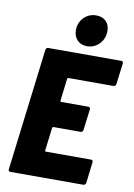

<svg xmlns="http://www.w3.org/2000/svg" viewBox="-99 -983 732 1045"><g transform="rotate(10 267.0 -460.0)"><path d="M506 -558H256Q252 -558 250 -553L235 -428Q235 -423 239 -423H390Q401 -423 401 -411L386 -293Q385 -288 381.5 -284.5Q378 -281 373 -281H222Q218 -281 216 -276L200 -147Q200 -142 205 -142H455Q460 -142 463 -138.5Q466 -135 465 -130L451 -12Q450 -7 446 -3.5Q442 0 437 0H33Q28 0 25 -3.5Q22 -7 23 -12L106 -688Q107 -693 110.5 -696.5Q114 -700 119 -700H523Q534 -700 534 -688L519 -570Q518 -565 514.5 -561.5Q511 -558 506 -558ZM251 -821Q251 -864 279 -892Q307 -920 347 -920Q381 -920 401 -900Q421 -880 421 -846Q421 -804 393 -775Q365 -746 326 -746Q292 -746 271.5 -767Q251 -788 251 -821Z"/></g></svg>

Font: Barlow Semi Condensed ExtraBold
Style: Italic
Weight: 800
Width: 4
Italic angle: -7°
Designer: Jeremy Tribby
Foundry: Tribby Type
Version: Version 1.408